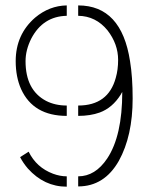

<svg xmlns="http://www.w3.org/2000/svg" viewBox="-20 -704 559 723"><path d="M274.4 -2V-40Q338.9 -40 383.8 -107.4Q440.4 -192.4 440.4 -357.4Q438.5 -355.5 434.6 -347.7Q403.3 -297.9 355.5 -280.3Q320.3 -267.6 274.4 -267.6V-306.6Q387.7 -306.6 416 -411.1Q424.8 -441.4 424.8 -478.5Q424.8 -538.1 384.8 -589.8Q340.8 -643.6 274.4 -644.5V-683.6Q437.5 -683.6 469.7 -473.6Q479.5 -414.1 479.5 -333Q479.5 -192.4 427.7 -98.6Q373 -2 274.4 -2ZM231.4 -267.6Q105.5 -267.6 59.6 -368.2Q39.1 -414.1 39.1 -473.6Q39.1 -574.2 112.3 -637.7Q166 -682.6 231.4 -683.6V-644.5Q141.6 -642.6 97.7 -558.6Q76.2 -515.6 76.2 -473.6Q76.2 -365.2 153.3 -324.2Q187.5 -306.6 231.4 -306.6ZM55.7 -112.3 87.9 -132.8Q117.2 -73.2 179.7 -49.8Q206.1 -40 231.4 -40V-1Q146.5 -1 85 -69.3Q67.4 -89.8 55.7 -112.3Z"/></svg>

Font: Post No Bills Colombo
Style: Light
Weight: 400
Designer: Kosala Senevirathne, Siva Puranthara, Lasantha Premarathna, Tharique Azeez
Foundry: Mooniak
Version: Version 1.220 ; ttfautohint (v1.5)